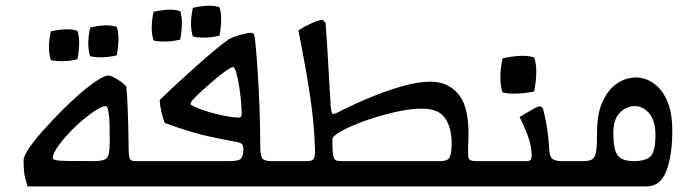

<svg xmlns="http://www.w3.org/2000/svg" viewBox="-20 -664 2480 684"><path d="M371 -164Q371 -184 370.5 -215.5Q370 -247 366 -267Q363 -286 357 -286Q345 -286 322.5 -272Q300 -258 273.5 -235.5Q247 -213 223 -187Q199 -161 183.5 -138Q168 -115 168 -100Q168 -96 179.5 -93.5Q191 -91 222.5 -90.5Q254 -90 312 -90Q339 -90 351.5 -95Q364 -100 367.5 -116Q371 -132 371 -164ZM459 -90H531V0Q412 0 327.5 0Q243 0 183.5 0Q124 0 78 0Q68 -32 66 -50.5Q64 -69 64 -93Q64 -107 82 -134Q100 -161 130 -195Q160 -229 194.5 -264Q229 -299 263.5 -329Q298 -359 325.5 -377Q353 -395 367 -395Q375 -395 396 -382.5Q417 -370 430 -356Q433 -326 434.5 -287Q436 -248 437 -211.5Q438 -175 438 -152Q438 -109 442 -99.5Q446 -90 459 -90ZM161 -450Q155 -469 154.5 -493Q154 -517 161 -552Q191 -559 216 -559.5Q241 -560 256 -554Q268 -519 256 -453Q228 -446 201 -446Q174 -446 161 -450ZM301 -464Q295 -483 294.5 -507Q294 -531 301 -566Q331 -573 356 -573.5Q381 -574 396 -568Q408 -533 396 -467Q368 -460 341 -460Q314 -460 301 -464Z M1010 -90V0H491V-90Q523 -90 564.5 -90Q606 -90 649.5 -90Q693 -90 731.5 -90Q770 -90 796 -90Q831 -90 839 -99.5Q847 -109 847 -133Q847 -144 842.5 -150Q838 -156 815 -160Q784 -165 722 -178.5Q660 -192 567 -226Q560 -245 555 -265.5Q550 -286 549 -308Q580 -338 622.5 -377Q665 -416 710 -455.5Q755 -495 795 -524Q812 -533 836.5 -540Q861 -547 872 -547Q883 -547 885.5 -540Q888 -533 890 -509Q894 -469 898 -408.5Q902 -348 904.5 -280.5Q907 -213 907 -150Q907 -109 914.5 -99.5Q922 -90 948 -90ZM841 -259Q841 -277 838.5 -304.5Q836 -332 831.5 -359.5Q827 -387 821.5 -406Q816 -425 810 -425Q804 -425 788 -414Q772 -403 751.5 -386Q731 -369 711.5 -351.5Q692 -334 677.5 -319.5Q663 -305 660 -299Q657 -294 660 -291Q675 -282 698.5 -273.5Q722 -265 748 -258.5Q774 -252 796.5 -248.5Q819 -245 831 -245Q841 -245 841 -259ZM527 -520Q521 -539 520.5 -563Q520 -587 527 -622Q557 -629 582 -629.5Q607 -630 622 -624Q634 -589 622 -523Q594 -516 567 -516Q540 -516 527 -520ZM667 -534Q661 -553 660.5 -577Q660 -601 667 -636Q697 -643 722 -643.5Q747 -644 762 -638Q774 -603 762 -537Q734 -530 707 -530Q680 -530 667 -534Z M1648 -152Q1647 -121 1648 -108.5Q1649 -96 1656.5 -93Q1664 -90 1681 -90H1743V0H970V-90H1077Q1088 -90 1095.5 -96Q1103 -102 1102 -132Q1100 -222 1084 -326.5Q1068 -431 1043 -556Q1065 -570 1090.5 -581.5Q1116 -593 1128 -593Q1132 -593 1140 -582Q1148 -467 1151.5 -398.5Q1155 -330 1158 -286Q1160 -264 1163.5 -259.5Q1167 -255 1184 -264Q1241 -293 1300.5 -317.5Q1360 -342 1415 -357.5Q1470 -373 1513 -373Q1581 -373 1618 -322Q1655 -271 1648 -152ZM1195 -90H1550Q1576 -90 1582.5 -105Q1589 -120 1589 -154Q1589 -208 1566 -242.5Q1543 -277 1483 -277Q1448 -277 1405.5 -268.5Q1363 -260 1320.5 -247Q1278 -234 1242.5 -219Q1207 -204 1185.5 -190.5Q1164 -177 1164 -168Q1164 -130 1166.5 -113.5Q1169 -97 1175.5 -93.5Q1182 -90 1195 -90Z M1980 -90H2032V0H1703V-90H1855Q1865 -90 1869.5 -94Q1874 -98 1874 -111Q1874 -145 1859.5 -182.5Q1845 -220 1831 -247Q1839 -252 1852.5 -260Q1866 -268 1879.5 -275.5Q1893 -283 1899 -285Q1908 -285 1911.5 -281Q1915 -277 1916 -271Q1926 -231 1930.5 -197Q1935 -163 1937 -127Q1939 -102 1951 -96Q1963 -90 1980 -90ZM1770 -335Q1763 -357 1762.5 -385.5Q1762 -414 1770 -456Q1805 -464 1835.5 -465Q1866 -466 1883 -459Q1898 -418 1883 -338Q1849 -331 1817 -330.5Q1785 -330 1770 -335Z M1992 0V-90H2057Q2080 -90 2090.5 -97Q2101 -104 2104 -126Q2107 -148 2107 -192Q2107 -261 2127.5 -304Q2148 -347 2179.5 -367.5Q2211 -388 2244 -388Q2278 -388 2307.5 -368Q2337 -348 2356 -306.5Q2375 -265 2375 -198Q2375 -111 2354 -55.5Q2333 0 2284 0ZM2165 -189Q2165 -131 2180.5 -110.5Q2196 -90 2238 -90Q2280 -90 2297.5 -107Q2315 -124 2315 -183Q2315 -234 2293 -260Q2271 -286 2241 -286Q2213 -286 2189 -263.5Q2165 -241 2165 -189Z"/></svg>

Font: Ruwudu
Style: Regular
Weight: 400
Designer: Becca Hirsbrunner Spalinger
Foundry: SIL International
Version: Version 3.000